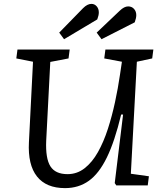

<svg xmlns="http://www.w3.org/2000/svg" viewBox="-20 -955 839 989"><path d="M654 -60 747 -47 741 0H579L571 -12L614 -365H604Q571 -227 530.5 -144Q490 -61 437.5 -23.5Q385 14 315 14Q218 14 170.5 -46Q123 -106 129 -222L150 -637L64 -654L70 -700H339L333 -654L239 -636L218 -230Q214 -139 239.5 -98.5Q265 -58 328 -58Q377 -58 416 -88.5Q455 -119 484.5 -171.5Q514 -224 535.5 -290.5Q557 -357 572.5 -429Q588 -501 598 -570L608 -637L517 -654L523 -700H770L764 -654L685 -637ZM408 -913Q430 -935 451 -935Q467 -935 478 -922.5Q489 -910 489 -891Q489 -883 487 -874.5Q485 -866 481 -855L310 -753L285 -787ZM597 -900Q620 -922 640 -922Q659 -922 670.5 -909Q682 -896 682 -877Q682 -862 674 -840L503 -753L478 -787Z"/></svg>

Font: Literata 7pt
Style: Italic
Weight: 400
Italic angle: -2°
Designer: Latin by Veronika Burian and Jose Scaglione. Greek by Irene Vlachou. Cyrillic by Vera Evstafieva
Foundry: TypeTogether
Version: Version 3.002